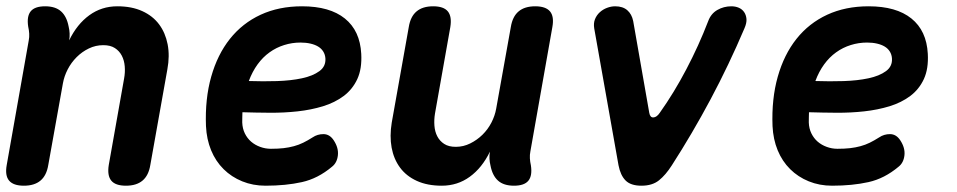

<svg xmlns="http://www.w3.org/2000/svg" viewBox="-20 -580 3040 610"><path d="M123.4 -560Q156.2 -560 174.2 -543.7Q192.1 -527.5 198.1 -495.4Q200.7 -484.9 201.2 -473.6Q201.7 -462.3 199.7 -451.8Q224.8 -503.3 263.8 -531.6Q302.8 -560 352.9 -560Q398.5 -560 432 -544.7Q465.4 -529.5 485.4 -502.7Q505.4 -476 512.6 -439.2Q519.7 -402.5 511.7 -359.5L457.6 -56Q452.2 -22.5 432.9 -6.3Q413.6 10 380.1 10Q346.6 10 333.4 -6.3Q320.2 -22.5 325.6 -56L374.3 -330.7Q377.9 -350.4 376.3 -369.3Q374.7 -388.3 367 -403.1Q359.3 -418 345.1 -427.2Q331 -436.5 308.2 -436.5Q284 -436.5 262.4 -426.1Q240.7 -415.7 223.5 -398.5Q206.3 -381.3 195.1 -359.6Q183.9 -337.9 179.9 -315.3L133.4 -56Q128 -22.5 108.7 -6.3Q89.4 10 55.9 10Q22.4 10 8.8 -6.3Q-4.7 -22.5 1.4 -56L71.2 -450.8Q73.5 -462.3 72.8 -473.1Q72.2 -483.9 69.6 -495.4Q64.6 -528.2 77.6 -544.1Q90.6 -560 123.4 -560Z M1040 -134.6Q1056.1 -110.4 1053.5 -86.7Q1050.9 -62.9 1034.8 -50.3Q990.1 -12.7 939.1 -1.4Q888.1 10 823.6 10Q783.6 10 749.5 -3.9Q715.5 -17.7 690.3 -42.7Q665.1 -67.7 650.7 -102.6Q636.4 -137.4 634.4 -179.4Q631.1 -265.9 651 -336.3Q670.9 -406.7 710.5 -456.5Q750.2 -506.4 808.1 -533.2Q866.1 -560 939.6 -560Q1027.6 -560 1075.7 -521.2Q1123.8 -482.4 1127.7 -409.2Q1130.3 -361.5 1115.2 -328.8Q1100 -296.1 1071.9 -275Q1043.8 -254 1006.1 -242.4Q968.3 -230.9 925.5 -226.2Q882.7 -221.5 837.5 -221.8Q792.3 -222.1 750.2 -223.4Q749.9 -215.6 749.8 -207.5Q749.6 -199.4 749.6 -191Q750.3 -171.6 757.9 -156.1Q765.5 -140.6 777.9 -129.9Q790.3 -119.2 806.7 -113.3Q823 -107.3 840.5 -107.3Q863.5 -107.3 880.8 -109.3Q898.1 -111.3 913.6 -115.5Q929 -119.6 943.3 -126.6Q957.6 -133.6 973.3 -143.6Q988.6 -154 1007.9 -153.9Q1027.3 -153.7 1040 -134.6ZM770.5 -322.6Q815.7 -321 860.1 -322.4Q904.5 -323.8 939.3 -331.3Q974 -338.7 994.8 -354Q1015.7 -369.2 1013.8 -395Q1012.8 -407.2 1006.8 -416.6Q1000.9 -426 990.7 -432.1Q980.6 -438.2 966.3 -441.5Q952 -444.8 934.7 -444.8Q907.9 -444.8 882.9 -436.9Q857.8 -429.1 836.4 -413.7Q814.9 -398.3 798.3 -375.4Q781.7 -352.6 770.5 -322.6Z M1612.9 10Q1580.1 10 1562.1 -6.3Q1544.2 -22.5 1538.2 -54.6Q1535.6 -65.1 1535.1 -76.4Q1534.6 -87.7 1536.6 -98.2Q1511.5 -46.7 1472.5 -18.4Q1433.5 10 1383.4 10Q1337.8 10 1304.3 -5.3Q1270.9 -20.5 1250.9 -47.6Q1230.9 -74.7 1224.2 -111.1Q1217.6 -147.5 1224.6 -190.5L1278.7 -494Q1284.1 -527.5 1303.4 -543.7Q1322.7 -560 1356.2 -560Q1389.7 -560 1402.9 -543.7Q1416.1 -527.5 1410.7 -494L1362 -219.3Q1358.7 -199.6 1360.2 -180.7Q1361.6 -161.7 1369.3 -146.9Q1377 -132 1391.2 -122.8Q1405.3 -113.5 1428.1 -113.5Q1452.3 -113.5 1473.9 -124.3Q1495.6 -135 1512.8 -151.9Q1530 -168.7 1541.2 -190.4Q1552.4 -212.1 1556.4 -234.7L1602.9 -494Q1608.3 -527.5 1627.6 -543.7Q1646.9 -560 1680.4 -560Q1713.9 -560 1727.5 -543.7Q1741 -527.5 1734.9 -494L1665.1 -99.2Q1662.8 -87.7 1663.5 -76.9Q1664.1 -66.1 1666.7 -54.6Q1671.7 -21.8 1658.7 -5.9Q1645.7 10 1612.9 10Z M1867.9 -489.8Q1865.2 -506.1 1870.3 -518.9Q1875.4 -531.8 1885.5 -541Q1895.7 -550.3 1908.7 -555.1Q1921.7 -560 1934.4 -560Q1958.7 -560 1973 -547.5Q1987.3 -535 1991.7 -513.1L2042.8 -221.4Q2045.5 -206.2 2056 -206.9Q2066.5 -207.5 2076 -221.4Q2121.3 -285.1 2160.5 -359.8Q2199.8 -434.4 2230.1 -513.1Q2238.8 -536.7 2259 -548.3Q2279.3 -560 2303.6 -560Q2316.3 -560 2327 -555.5Q2337.6 -551 2344.1 -541.7Q2350.5 -532.5 2351.6 -519.6Q2352.6 -506.8 2345.1 -489.8Q2295.9 -373.9 2237.6 -264.6Q2179.3 -155.4 2114.5 -54.8Q2094.9 -24.1 2073.7 -7.1Q2052.4 10 2018 10Q1983.9 10 1967.5 -6.6Q1951.2 -23.1 1945.1 -54.8Z M2840 -134.6Q2856.1 -110.4 2853.5 -86.7Q2850.9 -62.9 2834.8 -50.3Q2790.1 -12.7 2739.1 -1.4Q2688.1 10 2623.6 10Q2583.6 10 2549.5 -3.9Q2515.5 -17.7 2490.3 -42.7Q2465.1 -67.7 2450.7 -102.6Q2436.4 -137.4 2434.4 -179.4Q2431.1 -265.9 2451 -336.3Q2470.9 -406.7 2510.5 -456.5Q2550.2 -506.4 2608.1 -533.2Q2666.1 -560 2739.6 -560Q2827.6 -560 2875.7 -521.2Q2923.8 -482.4 2927.7 -409.2Q2930.3 -361.5 2915.2 -328.8Q2900 -296.1 2871.9 -275Q2843.8 -254 2806.1 -242.4Q2768.3 -230.9 2725.5 -226.2Q2682.7 -221.5 2637.5 -221.8Q2592.3 -222.1 2550.2 -223.4Q2549.9 -215.6 2549.8 -207.5Q2549.6 -199.4 2549.6 -191Q2550.3 -171.6 2557.9 -156.1Q2565.5 -140.6 2577.9 -129.9Q2590.3 -119.2 2606.7 -113.3Q2623 -107.3 2640.5 -107.3Q2663.5 -107.3 2680.8 -109.3Q2698.1 -111.3 2713.6 -115.5Q2729 -119.6 2743.3 -126.6Q2757.6 -133.6 2773.3 -143.6Q2788.6 -154 2807.9 -153.9Q2827.3 -153.7 2840 -134.6ZM2570.5 -322.6Q2615.7 -321 2660.1 -322.4Q2704.5 -323.8 2739.3 -331.3Q2774 -338.7 2794.8 -354Q2815.7 -369.2 2813.8 -395Q2812.8 -407.2 2806.8 -416.6Q2800.9 -426 2790.7 -432.1Q2780.6 -438.2 2766.3 -441.5Q2752 -444.8 2734.7 -444.8Q2707.9 -444.8 2682.9 -436.9Q2657.8 -429.1 2636.4 -413.7Q2614.9 -398.3 2598.3 -375.4Q2581.7 -352.6 2570.5 -322.6Z"/></svg>

Font: Maple Mono
Style: Italic
Weight: 400
Italic angle: -10°
Monospace: yes
Designer: subframe7536
Version: Version 7.300